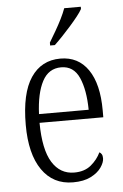

<svg xmlns="http://www.w3.org/2000/svg" viewBox="-55 -805 548 855"><g transform="rotate(-5 219.5 -378.0)"><path d="M237 10Q148 10 98.5 -61.5Q49 -133 49 -263Q49 -404 96 -474Q143 -544 228 -544Q308 -544 352 -480Q396 -416 396 -298V-267H111Q112 -147 147.5 -90Q183 -33 246 -33Q292 -33 321 -57Q350 -81 365 -113Q371 -110 375 -103.5Q379 -97 379 -85Q379 -67 363.5 -44.5Q348 -22 316.5 -6Q285 10 237 10ZM334 -306Q333 -395 308.5 -450Q284 -505 228 -505Q172 -505 144 -452Q116 -399 112 -306ZM188 -619Q203 -644 217.5 -669Q232 -694 244.5 -719Q257 -744 265 -766H339V-756Q332 -743 317 -724Q302 -705 283 -683.5Q264 -662 245 -642Q226 -622 209 -606H188Z"/></g></svg>

Font: Noto Serif Khmer Condensed Light
Style: Regular
Weight: 300
Width: 3
Designer: Danh Hong and the Monotype Design Team
Foundry: Monotype Imaging Inc.
Version: Version 2.004